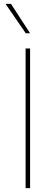

<svg xmlns="http://www.w3.org/2000/svg" viewBox="-20 -980 290 1000"><path d="M136.7 -727.5V0H113.3V-727.5ZM114.3 -806.6 8.8 -960H37.1L136.7 -806.6Z"/></svg>

Font: Inter Tight Thin
Style: Regular
Weight: 250
Designer: Rasmus Andersson
Foundry: rsms
Version: Version 3.004